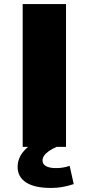

<svg xmlns="http://www.w3.org/2000/svg" viewBox="-20 -725 438 948"><path d="M92 0V-705H306V0ZM231 203Q151 203 109 176Q67 149 67 99Q67 54 100.5 17.5Q134 -19 204 -48L260 0Q237 10 221.5 21Q206 32 198 43.5Q190 55 190 67Q190 86 207.5 95.5Q225 105 256 105Q274 105 289.5 102.5Q305 100 324 94L344 184Q313 194 287 198.5Q261 203 231 203Z"/></svg>

Font: Nunito Sans 10pt Expanded Black
Style: Regular
Weight: 900
Width: 7
Designer: Vernon Adams
Foundry: Vernon Adams
Version: Version 3.101;gftools[0.9.27]